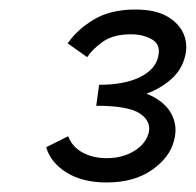

<svg xmlns="http://www.w3.org/2000/svg" viewBox="-20 -782 411 403"><path d="M218 -572 221 -595Q272 -595 301.5 -579Q331 -563 342 -538.5Q353 -514 345 -486Q336 -451 298.5 -425Q261 -399 204 -399Q153 -399 119.5 -420Q86 -441 77 -473L123 -496Q132 -473 154 -461.5Q176 -450 204 -450Q237 -450 261.5 -465Q286 -480 292 -503Q298 -527 274 -543.5Q250 -560 182 -560L188 -604Q241 -604 273.5 -620Q306 -636 312 -663Q318 -688 299.5 -699Q281 -710 255 -710Q218 -710 196 -694.5Q174 -679 163 -662L122 -691Q142 -720 177 -741Q212 -762 264 -762Q306 -762 331 -747.5Q356 -733 365.5 -710.5Q375 -688 368 -662Q361 -635 339 -615.5Q317 -596 285.5 -584.5Q254 -573 218 -572Z"/></svg>

Font: Ysabeau Infant Medium
Style: Italic
Weight: 500
Italic angle: -12°
Designer: Christian Thalmann (Catharsis Fonts)
Version: Version 2.001;gftools[0.9.30]; featfreeze: ss01,ss02,lnum